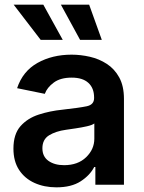

<svg xmlns="http://www.w3.org/2000/svg" viewBox="-20 -785 614 816"><path d="M219.7 11.2Q168 11.2 126.5 -7.6Q85 -26.4 61 -63Q37.1 -99.6 37.1 -153.3Q37.1 -214.8 67.1 -248.8Q97.2 -282.7 144.8 -298.1Q192.4 -313.5 245.1 -318.8Q316.4 -326.7 348.1 -333.3Q379.9 -339.8 379.9 -368.2V-370.6Q379.9 -410.6 355.5 -432.9Q331.1 -455.1 284.7 -455.1Q236.8 -455.1 208.5 -434.1Q180.2 -413.1 170.4 -386.2L52.7 -410.2Q76.7 -482.4 139.4 -517.6Q202.1 -552.7 284.2 -552.7Q322.8 -552.7 362.1 -543.7Q401.4 -534.7 434.1 -513.4Q466.8 -492.2 486.8 -455.8Q506.8 -419.4 506.8 -364.7V0H385.3V-75.2H380.4Q362.3 -40 322.8 -14.4Q283.2 11.2 219.7 11.2ZM252.4 -83Q311 -83 345.9 -116.7Q380.9 -150.4 380.9 -195.8V-260.3Q372.1 -253.4 349.6 -248.3Q327.1 -243.2 302 -239.5Q276.9 -235.8 260.3 -233.4Q217.3 -227.5 188.7 -210Q160.2 -192.4 160.2 -154.8Q160.2 -119.6 186 -101.3Q211.9 -83 252.4 -83ZM152.8 -615.7 38.1 -765.1H164.1L246.6 -615.7ZM320.3 -615.7 238.8 -765.1H358.9L412.6 -615.7Z"/></svg>

Font: Inter-SemiBold
Style: Regular
Weight: 600
Designer: Rasmus Andersson
Foundry: rsms
Version: Version 4.000;git-a52131595